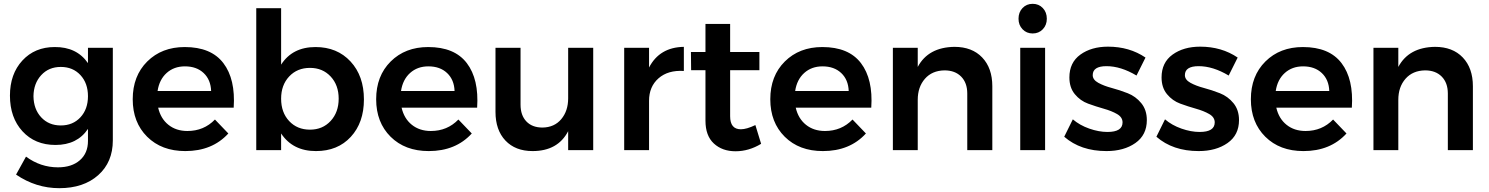

<svg xmlns="http://www.w3.org/2000/svg" viewBox="-20 -785 7787 1004"><path d="M440 -535H570V-51Q570 63 493.5 131Q417 199 290 199Q168 199 64 128L116 34Q192 90 283 90Q355 90 397.5 53Q440 16 440 -48V-111Q384 -27 270 -27Q163 -27 97.5 -98.5Q32 -170 32 -285Q32 -398 97 -468.5Q162 -539 266 -539Q381 -540 440 -455ZM155 -282Q156 -214 195.5 -171.5Q235 -129 298 -129Q361 -129 400.5 -171.5Q440 -214 440 -282Q440 -350 400.5 -392.5Q361 -435 298 -435Q235 -435 195.5 -392Q156 -349 155 -282Z M946 -539Q1084 -539 1148 -455Q1212 -371 1202 -222H807Q820 -165 860.5 -132.5Q901 -100 960 -100Q1046 -100 1104 -160L1174 -87Q1090 5 949 5Q825 5 749.5 -70Q674 -145 674 -266Q674 -388 750 -463.5Q826 -539 946 -539ZM804 -309H1084Q1082 -368 1045 -403Q1008 -438 947 -438Q890 -438 851.5 -403.5Q813 -369 804 -309Z M1630 -539Q1743 -539 1813 -463.5Q1883 -388 1883 -265Q1883 -144 1814.5 -69.5Q1746 5 1632 5Q1511 5 1450 -87V0H1320V-742H1450V-447Q1509 -539 1630 -539ZM1601 -107Q1667 -107 1709 -152.5Q1751 -198 1751 -269Q1751 -340 1709 -385Q1667 -430 1601 -430Q1534 -430 1492 -385Q1450 -340 1450 -269Q1450 -197 1492 -152Q1534 -107 1601 -107Z M2219 -539Q2357 -539 2421 -455Q2485 -371 2475 -222H2080Q2093 -165 2133.5 -132.5Q2174 -100 2233 -100Q2319 -100 2377 -160L2447 -87Q2363 5 2222 5Q2098 5 2022.5 -70Q1947 -145 1947 -266Q1947 -388 2023 -463.5Q2099 -539 2219 -539ZM2077 -309H2357Q2355 -368 2318 -403Q2281 -438 2220 -438Q2163 -438 2124.5 -403.5Q2086 -369 2077 -309Z M2951 -535H3082V0H2951V-99Q2897 5 2765 5Q2675 5 2623 -50Q2571 -105 2571 -200V-535H2702V-238Q2702 -182 2732.5 -150Q2763 -118 2817 -118Q2879 -119 2915 -162Q2951 -205 2951 -271Z M3374 -432Q3429 -538 3556 -540V-414Q3473 -419 3423.5 -375.5Q3374 -332 3374 -258V0H3244V-535H3374Z M3930 -131 3960 -33Q3896 6 3826 6Q3757 6 3713 -34.5Q3669 -75 3669 -154V-418H3594L3593 -513H3669V-660H3798V-513H3951V-418H3798V-177Q3798 -109 3854 -109Q3884 -109 3930 -131Z M4280 -539Q4418 -539 4482 -455Q4546 -371 4536 -222H4141Q4154 -165 4194.5 -132.5Q4235 -100 4294 -100Q4380 -100 4438 -160L4508 -87Q4424 5 4283 5Q4159 5 4083.5 -70Q4008 -145 4008 -266Q4008 -388 4084 -463.5Q4160 -539 4280 -539ZM4138 -309H4418Q4416 -368 4379 -403Q4342 -438 4281 -438Q4224 -438 4185.5 -403.5Q4147 -369 4138 -309Z M4971 -540Q5063 -540 5116 -484.5Q5169 -429 5169 -334V0H5038V-296Q5038 -352 5006 -384.5Q4974 -417 4919 -417Q4854 -416 4816.5 -373Q4779 -330 4779 -263V0H4649V-535H4779V-435Q4834 -538 4971 -540Z M5454 -687Q5454 -654 5433 -632Q5412 -610 5380 -610Q5348 -610 5327 -632Q5306 -654 5306 -687Q5306 -721 5327 -743Q5348 -765 5380 -765Q5412 -765 5433 -743Q5454 -721 5454 -687ZM5315 -535H5445V0H5315Z M5923 -390Q5841 -439 5766 -439Q5694 -439 5694 -392Q5694 -368 5723 -352Q5752 -336 5793.5 -325Q5835 -314 5877 -297.5Q5919 -281 5948 -245.5Q5977 -210 5977 -157Q5977 -79 5917 -37Q5857 5 5766 5Q5631 5 5545 -70L5590 -161Q5626 -130 5676 -112.5Q5726 -95 5771 -95Q5850 -95 5850 -145Q5850 -172 5821.5 -188.5Q5793 -205 5752 -216.5Q5711 -228 5670 -243Q5629 -258 5600.5 -292.5Q5572 -327 5572 -380Q5572 -458 5629.5 -499.5Q5687 -541 5774 -541Q5886 -541 5970 -484Z M6405 -390Q6323 -439 6248 -439Q6176 -439 6176 -392Q6176 -368 6205 -352Q6234 -336 6275.5 -325Q6317 -314 6359 -297.5Q6401 -281 6430 -245.5Q6459 -210 6459 -157Q6459 -79 6399 -37Q6339 5 6248 5Q6113 5 6027 -70L6072 -161Q6108 -130 6158 -112.5Q6208 -95 6253 -95Q6332 -95 6332 -145Q6332 -172 6303.5 -188.5Q6275 -205 6234 -216.5Q6193 -228 6152 -243Q6111 -258 6082.5 -292.5Q6054 -327 6054 -380Q6054 -458 6111.5 -499.5Q6169 -541 6256 -541Q6368 -541 6452 -484Z M6793 -539Q6931 -539 6995 -455Q7059 -371 7049 -222H6654Q6667 -165 6707.5 -132.5Q6748 -100 6807 -100Q6893 -100 6951 -160L7021 -87Q6937 5 6796 5Q6672 5 6596.5 -70Q6521 -145 6521 -266Q6521 -388 6597 -463.5Q6673 -539 6793 -539ZM6651 -309H6931Q6929 -368 6892 -403Q6855 -438 6794 -438Q6737 -438 6698.5 -403.5Q6660 -369 6651 -309Z M7484 -540Q7576 -540 7629 -484.5Q7682 -429 7682 -334V0H7551V-296Q7551 -352 7519 -384.5Q7487 -417 7432 -417Q7367 -416 7329.5 -373Q7292 -330 7292 -263V0H7162V-535H7292V-435Q7347 -538 7484 -540Z"/></svg>

Font: Montserrat arm Medium
Style: Regular
Weight: 500
Designer: Julieta Ulanovsky
Foundry: Julieta Ulanovsky
Version: Version 6.000;PS 006.000;hotconv 1.0.88;makeotf.lib2.5.64775